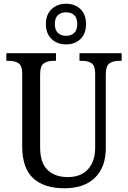

<svg xmlns="http://www.w3.org/2000/svg" viewBox="-20 -999 685 1029"><path d="M99 -216V-605Q99 -646 80 -659.5Q61 -673 26 -673H14V-714H280V-673H268Q232 -673 213.5 -658.5Q195 -644 195 -601V-210Q195 -127 234.5 -88.5Q274 -50 343 -50Q415 -50 452.5 -93Q490 -136 490 -207V-605Q490 -646 471.5 -659.5Q453 -673 418 -673H406V-714H632V-673H620Q584 -673 565.5 -658.5Q547 -644 547 -601V-205Q547 -104 489.5 -47Q432 10 325 10Q216 10 157.5 -44Q99 -98 99 -216ZM226 -870Q226 -921 256.5 -950Q287 -979 334 -979Q381 -979 411 -950.5Q441 -922 441 -870Q441 -818 411 -789.5Q381 -761 334 -761Q287 -761 256.5 -790Q226 -819 226 -870ZM394 -870Q394 -903 377.5 -918Q361 -933 334 -933Q307 -933 290.5 -918Q274 -903 274 -870Q274 -838 290.5 -822.5Q307 -807 334 -807Q361 -807 377.5 -822.5Q394 -838 394 -870Z"/></svg>

Font: Noto Serif Narrow
Style: Regular
Weight: 400
Width: 4
Designer: Monotype Design Team
Foundry: Monotype Imaging Inc.
Version: Version 1.001